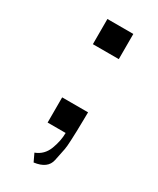

<svg xmlns="http://www.w3.org/2000/svg" viewBox="-135 -530 475 577"><g transform="rotate(30 103.0 -242.0)"><path d="M61 -397V-484.4H150.9V-397ZM123.5 -125H61V-212.4H150.9Q150.9 -203.1 150.4 -180.7Q149.9 -158.2 149.7 -146Q149.4 -133.8 148.4 -112.8Q147.5 -91.8 145.5 -81.5Q143.6 -71.3 136.7 -38.6Q129.9 -5.9 84.5 0L71.8 -26.9Q100.6 -37.6 112.1 -67.6Q123.5 -97.7 123.5 -125Z"/></g></svg>

Font: Oswald-Light
Style: Light
Weight: 300
Designer: vernon adams
Foundry: vernon adams
Version: Version ; ttfautohint (v0.92.18-e454-dirty) -l 8 -r 50 -G 20